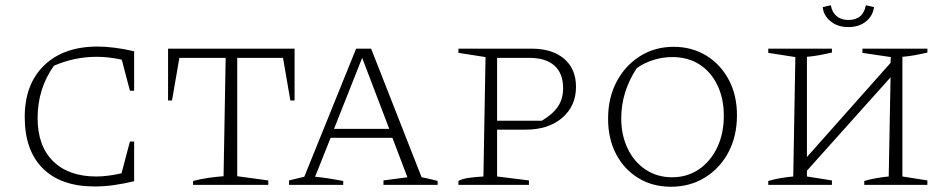

<svg xmlns="http://www.w3.org/2000/svg" viewBox="-20 -703 3605 730"><path d="M340 6Q212 6 143 -62.5Q74 -131 74 -258Q74 -383 148 -454.5Q222 -526 351 -526Q381 -526 416.5 -521.5Q452 -517 490 -508V-358H474L443 -476Q394 -487 348 -487Q263 -487 185 -453Q123 -366 123 -254Q123 -148 182 -90Q241 -32 346 -32Q367 -32 391 -35Q415 -38 442 -44L474 -165H490V-14Q448 -4 411.5 1Q375 6 340 6Z M1100 -518V-321H1084L1056 -483H882V-33L1000 -17V0H714V-15Q745 -23 774 -27Q803 -31 830 -33L838 -483H662L634 -321H619V-518Z M1583 -29Q1594 -27 1600.5 -25.5Q1607 -24 1616 -22Q1625 -20 1644 -15V0H1438V-17L1529 -29L1472 -179H1237L1178 -31Q1209 -28 1233.5 -24Q1258 -20 1285 -15V0H1079V-17L1137 -31L1334 -518H1391ZM1250 -213H1460L1357 -483Z M2001 -518Q2080 -518 2125 -479.5Q2170 -441 2170 -373Q2170 -300 2117.5 -255Q2065 -210 1978 -210H1870V-32L1991 -17V0H1723V-15Q1737 -23 1760.5 -26.5Q1784 -30 1818 -32L1826 -486L1723 -502V-518ZM1992 -483H1870V-244H2040Q2081 -268 2101 -297.5Q2121 -327 2121 -367Q2121 -424 2088 -453.5Q2055 -483 1992 -483Z M2531 7Q2461 7 2407 -26Q2353 -59 2322.5 -117Q2292 -175 2292 -252Q2292 -331 2324.5 -392.5Q2357 -454 2413.5 -489.5Q2470 -525 2541 -525Q2611 -525 2665.5 -491.5Q2720 -458 2751 -399.5Q2782 -341 2782 -265Q2782 -186 2750 -125Q2718 -64 2661 -28.5Q2604 7 2531 7ZM2535 -29Q2593 -29 2637 -59Q2681 -89 2706.5 -141.5Q2732 -194 2732 -263Q2732 -329 2707.5 -379.5Q2683 -430 2639.5 -458Q2596 -486 2536 -486Q2501 -486 2466 -475.5Q2431 -465 2401 -444Q2342 -354 2342 -253Q2342 -189 2366.5 -138Q2391 -87 2435 -58Q2479 -29 2535 -29Z M3205 -600Q3165 -600 3138 -622Q3111 -644 3108 -676L3139 -683Q3143 -657 3160.5 -642Q3178 -627 3205 -627Q3262 -627 3272 -683L3303 -676Q3299 -643 3272.5 -621.5Q3246 -600 3205 -600ZM2901 0V-15Q2925 -22 2949 -26Q2973 -30 2996 -32L3004 -486L2901 -502V-518H3143V-503Q3121 -498 3096.5 -493.5Q3072 -489 3048 -487V-106L3366 -464L3367 -486L3259 -502V-518H3506V-503Q3484 -498 3460 -493.5Q3436 -489 3411 -487V-32L3506 -17V0H3266V-15Q3290 -22 3313.5 -26Q3337 -30 3359 -32L3366 -409L3048 -54V-32L3143 -17V0Z"/></svg>

Font: Piazzolla SC ExtraLight
Style: Regular
Weight: 200
Designer: Juan Pablo del Peral
Foundry: Huerta Tipografica
Version: Version 1.330